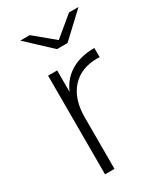

<svg xmlns="http://www.w3.org/2000/svg" viewBox="-182 -802 758 880"><g transform="rotate(-30 197.0 -362.5)"><path d="M106 0V-522H154V-379L149 -395Q171 -458 223 -492Q275 -526 353 -526V-477Q350 -477 347 -477.5Q344 -478 341 -478Q254 -478 205 -423.5Q156 -369 156 -272V0ZM202 -607 76 -725H126L248 -624H212L334 -725H384L258 -607Z"/></g></svg>

Font: Modern
Style: Regular
Weight: 300
Designer: Julieta Ulanovsky
Foundry: Julieta Ulanovsky
Version: Version 8.000